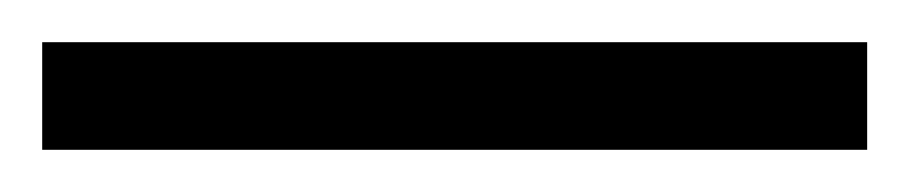

<svg xmlns="http://www.w3.org/2000/svg" viewBox="-24 -831 431 91"><path d="M-4 -760V-811H387V-760Z"/></svg>

Font: Noto Serif Sinhala Condensed ExtraLight
Style: Regular
Weight: 200
Width: 3
Designer: Jelle Bosma - Monotype Design Team
Foundry: Monotype Imaging Inc.
Version: Version 2.007; ttfautohint (v1.8.4.7-5d5b)